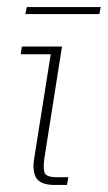

<svg xmlns="http://www.w3.org/2000/svg" viewBox="-20 -525 306 545"><path d="M135 0Q96 0 83.5 -19Q71 -38 77 -75L124 -371H39L42 -393H156L106 -76Q102 -48 106.5 -35Q111 -22 141 -22H174L170 0ZM52 -485 56 -505H266L262 -485Z"/></svg>

Font: Rokkitt SemiBold Thin
Style: Italic
Weight: 250
Italic angle: -9°
Version: Version 3.103